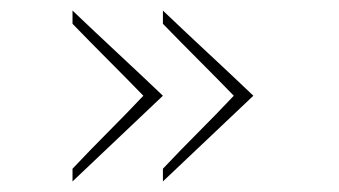

<svg xmlns="http://www.w3.org/2000/svg" viewBox="-20 -420 641 363"><path d="M288 -239 117.1 -77V-101Q150.1 -136 184 -170Q218 -204 251 -239Q218 -273 184 -307Q150.1 -341 117.1 -375V-400Q160.1 -359 202.5 -319.5Q245 -280 288 -239ZM459 -239 288 -77V-101Q321 -136 355 -170Q389 -204 422 -239Q389 -273 355 -307Q321 -341 288 -375V-400Q331 -359 373.5 -319.5Q416 -280 459 -239Z"/></svg>

Font: Josefin Slab Thin ExtraLight
Style: Regular
Weight: 250
Version: Version 2.000